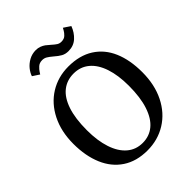

<svg xmlns="http://www.w3.org/2000/svg" viewBox="-273 -1119 1269 1269"><g transform="rotate(-45 361.5 -484.0)"><path d="M32.2 0ZM201.7 -845.7 154.8 -876.5Q162.1 -899.9 181.4 -924.1Q200.7 -948.2 230.2 -964.4Q259.8 -980.5 294.9 -980.5Q315.4 -980.5 332.3 -973.9Q349.1 -967.3 361.6 -958.3Q374 -949.2 390.6 -934.1Q410.6 -916 423.8 -907.7Q437 -899.4 454.1 -899.4Q480 -899.4 494.6 -913.6Q509.3 -927.7 516.6 -941.2Q523.9 -954.6 525.9 -958L573.7 -926.8Q557.1 -881.8 524.4 -852.1Q491.7 -822.3 443.8 -822.3Q415 -822.3 394 -834Q373 -845.7 348.1 -867.7Q326.2 -886.2 311.3 -895Q296.4 -903.8 277.8 -903.8Q252 -903.8 235.8 -888.9Q219.7 -874 211.7 -861.3Q203.6 -848.6 201.7 -845.7ZM370.1 -751.5Q474.6 -751.5 546.4 -705.8Q618.2 -660.2 654.1 -576.7Q689.9 -493.2 689.9 -379.4Q689.9 -262.7 645.8 -174.1Q601.6 -85.4 523.7 -37.1Q445.8 11.2 348.1 11.2Q246.6 11.2 175.5 -35.9Q104.5 -83 68.4 -168.2Q32.2 -253.4 32.2 -366.2Q32.2 -481.4 76.2 -568.8Q120.1 -656.2 197 -703.9Q273.9 -751.5 370.1 -751.5ZM361.3 -46.4Q423.3 -46.4 468.5 -83.5Q513.7 -120.6 538.6 -195.1Q563.5 -269.5 563.5 -378.9Q563.5 -476.6 539.8 -547.6Q516.1 -618.7 470.7 -656.5Q425.3 -694.3 361.8 -694.3Q299.3 -694.3 253.9 -658.4Q208.5 -622.6 183.8 -549.3Q159.2 -476.1 159.2 -366.7Q159.2 -269 183.1 -196.8Q207 -124.5 252.4 -85.4Q297.9 -46.4 361.3 -46.4Z"/></g></svg>

Font: Merriweather
Style: Regular
Weight: 400
Designer: Eben Sorkin
Foundry: Eben Sorkin
Version: Version 1.584; ttfautohint (v1.6)